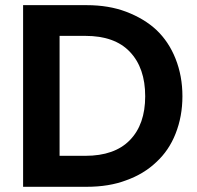

<svg xmlns="http://www.w3.org/2000/svg" viewBox="-20 -718 757 738"><path d="M313 -698.2Q397.9 -698.2 464.8 -672.9Q534.2 -646.5 581.1 -603Q628.9 -557.6 654.8 -492.2Q681.2 -425.8 681.2 -348.1Q681.2 -270.5 654.8 -204.1Q629.4 -139.6 581.1 -95.2Q533.2 -49.3 464.8 -24.9Q399.4 0 313 0H68.8V-698.2ZM209 -119.1H308.1Q420.4 -119.1 479 -179.2Q538.1 -239.7 538.1 -348.1Q538.1 -457 479 -519Q420.9 -580.1 308.1 -580.1H209Z"/></svg>

Font: PoppinsZ SemiBold
Style: Regular
Weight: 600
Designer: Ninad Kale (Devanagari), Jonny Pinhorn (Latin)
Foundry: Indian Type Foundry
Version: Version 3.002;FEAKit 1.0